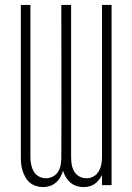

<svg xmlns="http://www.w3.org/2000/svg" viewBox="-20 -755 540 783"><path d="M155 8Q141 8 127 3.5Q113 -1 102 -10Q91 -19 84 -31.5Q77 -44 72.5 -57.5Q68 -71 66.5 -85Q65 -99 65 -114V-735H104V-114Q104 -99 107 -84Q110 -69 117.5 -56Q125 -43 138.5 -35.5Q152 -28 167 -28Q182 -28 195.5 -35Q209 -42 216.5 -54Q224 -66 227 -80.5Q230 -95 230 -110Q231 -266 230.5 -422.5Q230 -579 230 -735H270V-114Q270 -99 272.5 -84Q275 -69 282.5 -56Q290 -43 303.5 -35.5Q317 -28 333 -28Q348 -28 361.5 -35.5Q375 -43 382.5 -56Q390 -69 393 -84Q396 -99 396 -114V-735H435V0H396V-41Q390 -30 382.5 -20.5Q375 -11 365.5 -4.5Q356 2 344 5Q332 8 320 8Q306 8 292 3.5Q278 -1 267 -10.5Q256 -20 248.5 -32.5Q241 -45 237 -59Q233 -45 226 -32.5Q219 -20 208 -10.5Q197 -1 183.5 3.5Q170 8 155 8Z"/></svg>

Font: Iosevka Term Curly Extralight
Style: Regular
Weight: 200
Designer: Belleve Invis
Foundry: Belleve Invis
Version: Version 32.3.0